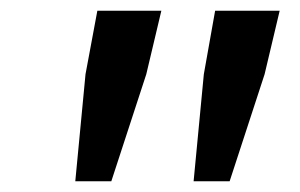

<svg xmlns="http://www.w3.org/2000/svg" viewBox="-20 -795 558 357"><path d="M187 -458H120L139 -657L161 -775H280L252 -657ZM407 -458H340L359 -657L380 -775H500L472 -657Z"/></svg>

Font: l_WÎeÑOS 500W
Style: Regular
Weight: 500
Designer: R?O
Version: Version 2.00 June 21, 2023